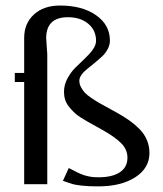

<svg xmlns="http://www.w3.org/2000/svg" viewBox="-20 -662 585 690"><path d="M66.9 0V-367.2H33.2V-399.9H66.9V-525.9Q66.9 -578.1 102.1 -610.1Q137.2 -642.1 195.8 -642.1Q275.9 -642.1 325.4 -607.2Q375 -572.3 375 -516.1Q375 -500.5 366.9 -485.4Q358.9 -470.2 346.7 -459Q334.5 -447.8 320.1 -435.8Q305.7 -423.8 293.5 -414.3Q281.2 -404.8 273.2 -393.6Q265.1 -382.3 265.1 -372.1Q265.1 -359.9 271.2 -348.4Q277.3 -336.9 285.4 -328.4Q293.5 -319.8 309.6 -309.1Q325.7 -298.3 337.2 -291.7Q348.6 -285.2 370.4 -273.4Q392.1 -261.7 403.8 -254.9Q428.7 -240.7 446.5 -228Q464.4 -215.3 481.7 -197.8Q499 -180.2 508.1 -158.4Q517.1 -136.7 517.1 -111.8Q517.1 -58.1 466.3 -25.1Q415.5 7.8 333 7.8Q297.4 7.8 273.9 5.1Q250.5 2.4 239.7 -0.7Q229 -3.9 206.1 -12.2L227.1 -58.1Q231.4 -56.2 242.2 -50.5Q252.9 -44.9 256.8 -43Q260.7 -41 269.8 -37.1Q278.8 -33.2 284.2 -31.7Q289.6 -30.3 298.1 -28.3Q306.6 -26.4 315.2 -25.6Q323.7 -24.9 334 -24.9Q384.3 -24.9 411.1 -43.2Q438 -61.5 438 -95.2Q438 -125 415.3 -147.5Q392.6 -169.9 352.1 -192.9Q342.8 -198.2 324.5 -208.3Q306.2 -218.3 295.4 -224.4Q284.7 -230.5 269.5 -240.2Q254.4 -250 245.4 -259Q236.3 -268.1 227.3 -279.3Q218.3 -290.5 214.1 -303.7Q210 -316.9 210 -332Q210 -356.4 221.9 -379.2Q233.9 -401.9 250.7 -418.7Q267.6 -435.5 284.4 -451.2Q301.3 -466.8 313.2 -483.4Q325.2 -500 325.2 -515.1Q325.2 -553.2 297.1 -576.7Q269 -600.1 224.1 -600.1Q146 -600.1 146 -524.9Q146 -520 147.9 -495.8Q149.9 -471.7 149.9 -466.8V0Z"/></svg>

Font: Resagokr
Style: Regular
Weight: 500
Designer: gluk
Foundry: gluk
Version: Version 0.95